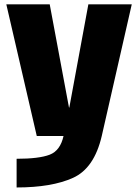

<svg xmlns="http://www.w3.org/2000/svg" viewBox="-20 -614 630 867"><path d="M146 0H439.5L575 -594.5H379L293 -128.5H291.5L204.5 -594.5H8.5ZM55 232.5Q213.5 232.5 309.5 189.2Q405.5 146 439.5 0L267 -0.5Q252.5 66 204.5 84.5Q156.5 103 55 103Z"/></svg>

Font: Anybody SemiCondensed ExtraBold
Style: Regular
Weight: 800
Width: 4
Version: Version 1.113;gftools[0.9.25]